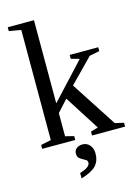

<svg xmlns="http://www.w3.org/2000/svg" viewBox="-133 -768 767 1054"><g transform="rotate(-15 250.0 -240.5)"><path d="M168 -221.2 356 -423.8 308.1 -437V-459H470.2V-437L413.1 -425.8L282.2 -292L450.2 -33.2L500 -22V0H312V-22L354 -34.2L228 -231.9L168 -166V-34.2L216.8 -22V0H28.8V-22L86.9 -34.2V-660.2L19 -671.9V-693.8H168ZM305.2 99.6Q305.2 142.6 280.8 168.7Q256.3 194.8 195.8 212.9V182.1Q254.4 164.6 254.4 138.7Q254.4 127.4 246.1 122.1Q237.8 116.7 227.5 111.6Q217.3 106.4 209 98.4Q200.7 90.3 200.7 73.7Q200.7 55.2 214.1 44.4Q227.5 33.7 248.5 33.7Q273.4 33.7 289.3 52.5Q305.2 71.3 305.2 99.6Z"/></g></svg>

Font: Tinos
Style: Regular
Weight: 400
Designer: Steve Matteson
Foundry: Monotype Imaging Inc.
Version: Version 1.23